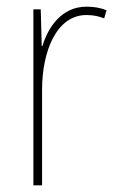

<svg xmlns="http://www.w3.org/2000/svg" viewBox="-20 -555 351 575"><path d="M239 -535C164 -535 124 -473 107 -417H105L102 -527H80V0H106V-286C106 -401 149 -510 239 -510C260 -510 277 -506 292 -500L299 -524C281 -532 260 -535 239 -535Z"/></svg>

Font: Noto Sans Oriya Cond Thin
Style: Regular
Weight: 100
Width: 3
Designer: Amélie Bonet and Sol Matas
Foundry: Google LLC
Version: Version 2.006